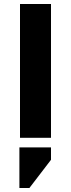

<svg xmlns="http://www.w3.org/2000/svg" viewBox="-20 -689 355 960"><path d="M235 0H80V-669H235ZM77 251V48H235V110L127 251Z"/></svg>

Font: Sarpanch
Style: Bold
Weight: 700
Designer: Manushi Parikh (Devanagari and Latin), Jyotish Sonowal (Devanagari)
Foundry: Indian Type Foundry
Version: Version 2.004;PS 1.0;hotconv 1.0.78;makeotf.lib2.5.61930; tt